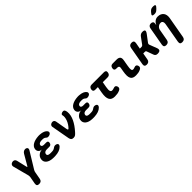

<svg xmlns="http://www.w3.org/2000/svg" viewBox="323 -2365 4154 4154"><g transform="rotate(-45 2400.0 -287.5)"><path d="M186 190Q148 190 133 171.5Q118 153 124 115L154 -50Q156 -65 155.5 -79Q155 -93 152 -107L55 -475Q51 -493 55.5 -509Q60 -525 71 -536Q82 -547 98.5 -553.5Q115 -560 133 -560Q159 -560 176.5 -546Q194 -532 201 -503L256 -268Q260 -254 265 -254Q270 -254 278 -268L415 -503Q432 -532 454.5 -546Q477 -560 503 -560Q521 -560 535 -553.5Q549 -547 556.5 -536Q564 -525 563 -509Q562 -493 551 -475L326 -107Q317 -93 311.5 -79Q306 -65 304 -50L274 115Q268 153 246 171.5Q224 190 186 190Z M1123 -485Q1134 -468 1132.5 -451.5Q1131 -435 1119.5 -422.5Q1108 -410 1088 -402Q1068 -394 1041 -394Q1029 -394 1020.5 -398.5Q1012 -403 1004.5 -409Q997 -415 989.5 -421.5Q982 -428 971 -433Q964 -437 954 -439Q944 -441 931 -442Q918 -443 905 -443Q892 -443 879 -442Q845 -440 822.5 -427Q800 -414 796 -389Q791 -366 807.5 -352Q824 -338 857 -338H928Q956 -338 968 -324Q980 -310 975 -281Q969 -252 952.5 -238Q936 -224 907 -224H830Q795 -224 772 -209Q749 -194 745 -168Q740 -141 757.5 -126.5Q775 -112 810 -110Q828 -109 846 -109Q864 -109 882 -110Q898 -111 910.5 -113Q923 -115 933 -120Q945 -125 955 -132Q965 -139 974.5 -145Q984 -151 994 -155.5Q1004 -160 1016 -160Q1043 -160 1060.5 -152Q1078 -144 1085 -131.5Q1092 -119 1088 -102.5Q1084 -86 1067 -68Q1034 -33 981.5 -14.5Q929 4 862 7Q844 8 826 8Q808 8 790 7Q740 5 700.5 -8Q661 -21 635 -43Q609 -65 598 -95.5Q587 -126 594 -164Q604 -221 649.5 -257.5Q695 -294 758 -296Q703 -298 675 -331.5Q647 -365 656 -413Q661 -445 681.5 -470.5Q702 -496 734 -514Q766 -532 808 -543Q850 -554 899 -557Q912 -558 925.5 -558Q939 -558 951 -557Q1014 -553 1057.5 -535Q1101 -517 1123 -485Z M1261 -482Q1258 -501 1264 -515.5Q1270 -530 1281.5 -540Q1293 -550 1307.5 -555Q1322 -560 1335 -560Q1362 -560 1377.5 -546Q1393 -532 1398 -508L1444 -243Q1449 -212 1458 -204Q1467 -196 1481 -210Q1513 -243 1537.5 -281Q1562 -319 1577 -359Q1592 -399 1596.5 -437Q1601 -475 1592 -508Q1589 -520 1594.5 -529.5Q1600 -539 1610.5 -545.5Q1621 -552 1635.5 -556Q1650 -560 1663 -560Q1689 -560 1701.5 -540Q1714 -520 1719 -482Q1725 -430 1713.5 -376.5Q1702 -323 1676.5 -269.5Q1651 -216 1613.5 -162.5Q1576 -109 1529 -57Q1502 -26 1479 -8Q1456 10 1418 10Q1380 10 1362 -8.5Q1344 -27 1337 -62Z M2323 -485Q2334 -468 2332.5 -451.5Q2331 -435 2319.5 -422.5Q2308 -410 2288 -402Q2268 -394 2241 -394Q2229 -394 2220.5 -398.5Q2212 -403 2204.5 -409Q2197 -415 2189.5 -421.5Q2182 -428 2171 -433Q2164 -437 2154 -439Q2144 -441 2131 -442Q2118 -443 2105 -443Q2092 -443 2079 -442Q2045 -440 2022.5 -427Q2000 -414 1996 -389Q1991 -366 2007.5 -352Q2024 -338 2057 -338H2128Q2156 -338 2168 -324Q2180 -310 2175 -281Q2169 -252 2152.5 -238Q2136 -224 2107 -224H2030Q1995 -224 1972 -209Q1949 -194 1945 -168Q1940 -141 1957.5 -126.5Q1975 -112 2010 -110Q2028 -109 2046 -109Q2064 -109 2082 -110Q2098 -111 2110.5 -113Q2123 -115 2133 -120Q2145 -125 2155 -132Q2165 -139 2174.5 -145Q2184 -151 2194 -155.5Q2204 -160 2216 -160Q2243 -160 2260.5 -152Q2278 -144 2285 -131.5Q2292 -119 2288 -102.5Q2284 -86 2267 -68Q2234 -33 2181.5 -14.5Q2129 4 2062 7Q2044 8 2026 8Q2008 8 1990 7Q1940 5 1900.5 -8Q1861 -21 1835 -43Q1809 -65 1798 -95.5Q1787 -126 1794 -164Q1804 -221 1849.5 -257.5Q1895 -294 1958 -296Q1903 -298 1875 -331.5Q1847 -365 1856 -413Q1861 -445 1881.5 -470.5Q1902 -496 1934 -514Q1966 -532 2008 -543Q2050 -554 2099 -557Q2112 -558 2125.5 -558Q2139 -558 2151 -557Q2214 -553 2257.5 -535Q2301 -517 2323 -485Z M2885 -530Q2919 -530 2933.5 -513.5Q2948 -497 2942 -463Q2936 -429 2916 -412Q2896 -395 2862 -395H2715L2693 -270Q2679 -193 2689.5 -159Q2700 -125 2732 -125Q2746 -125 2761 -127.5Q2776 -130 2790 -136Q2825 -150 2844.5 -141Q2864 -132 2874 -106Q2885 -76 2874.5 -53.5Q2864 -31 2835 -18Q2797 -1 2759.5 4.5Q2722 10 2683 10Q2636 10 2603 -5Q2570 -20 2552 -52.5Q2534 -85 2531 -135Q2528 -185 2540 -254L2565 -395H2483Q2450 -395 2436.5 -411.5Q2423 -428 2428 -461Q2434 -496 2454 -513Q2474 -530 2509 -530Z M3348 -270Q3334 -193 3339.5 -159Q3345 -125 3377 -125Q3387 -125 3398.5 -127.5Q3410 -130 3425 -136Q3460 -150 3479.5 -141Q3499 -132 3509 -106Q3520 -76 3509.5 -53.5Q3499 -31 3470 -18Q3433 -1 3398.5 4.5Q3364 10 3328 10Q3281 10 3249.5 -3.5Q3218 -17 3201.5 -47.5Q3185 -78 3183 -126.5Q3181 -175 3193 -244L3209 -336Q3215 -366 3202.5 -381Q3190 -396 3160 -396H3130Q3096 -396 3082.5 -412.5Q3069 -429 3075 -463Q3081 -497 3100 -513.5Q3119 -530 3153 -530H3273Q3334 -530 3358.5 -500Q3383 -470 3372 -410Z M3659 10Q3622 10 3606.5 -8.5Q3591 -27 3597 -65L3672 -485Q3678 -523 3700 -541.5Q3722 -560 3760 -560Q3797 -560 3812.5 -541.5Q3828 -523 3822 -485L3796 -342H3848Q3861 -342 3871 -347.5Q3881 -353 3889 -364L3997 -511Q4015 -536 4038 -548Q4061 -560 4089 -560Q4145 -560 4154.5 -536Q4164 -512 4128 -463L4007 -303Q3999 -292 3997.5 -281Q3996 -270 4000 -259L4065 -89Q4084 -39 4065.5 -14.5Q4047 10 3989 10Q3961 10 3942 -2.5Q3923 -15 3914 -40L3858 -194Q3854 -205 3846 -210.5Q3838 -216 3825 -216H3774L3747 -65Q3741 -27 3719 -8.5Q3697 10 3659 10Z M4343 -65Q4337 -27 4315 -8.5Q4293 10 4255 10Q4218 10 4202.5 -8.5Q4187 -27 4193 -65L4268 -487Q4274 -524 4295 -542Q4316 -560 4350 -560Q4384 -560 4401.5 -542Q4419 -524 4413 -487L4406 -450Q4432 -503 4470.5 -531.5Q4509 -560 4558 -560Q4606 -560 4640 -544Q4674 -528 4694.5 -500.5Q4715 -473 4721.5 -435.5Q4728 -398 4721 -355L4634 135Q4628 173 4606 191.5Q4584 210 4546 210Q4508 210 4493 191.5Q4478 173 4484 135L4565 -325Q4568 -342 4567 -359Q4566 -376 4559.5 -389.5Q4553 -403 4540.5 -411.5Q4528 -420 4507 -420Q4484 -420 4464 -412Q4444 -404 4428 -389.5Q4412 -375 4401.5 -356Q4391 -337 4388 -315ZM4640 -683Q4620 -662 4597.5 -653.5Q4575 -645 4549 -645Q4498 -645 4491.5 -664.5Q4485 -684 4523 -725L4541 -745Q4566 -771 4589 -778Q4612 -785 4643 -785Q4694 -785 4699.5 -765.5Q4705 -746 4666 -708Z"/></g></svg>

Font: Maple Mono ExtraBold
Style: Italic
Weight: 800
Italic angle: -10°
Monospace: yes
Designer: subframe7536
Version: Version 7.200